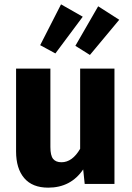

<svg xmlns="http://www.w3.org/2000/svg" viewBox="-20 -847 608 884"><path d="M261 -827 361 -770 235 -601 165 -639ZM432 -818 529 -756 394 -594 327 -636ZM507 -531V0H370L363 -67Q306 17 202 17Q129 17 91.5 -27Q54 -71 54 -150V-531H212V-170Q212 -131 224.5 -115.5Q237 -100 263 -100Q313 -100 349 -162V-531Z"/></svg>

Font: FiraGO
Style: Bold
Weight: 700
Designer: bBox Type
Foundry: bBox Type GmbH
Version: Version 1.001;PS 001.001;hotconv 1.0.88;makeotf.lib2.5.64775